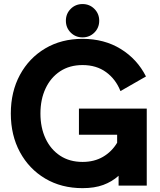

<svg xmlns="http://www.w3.org/2000/svg" viewBox="-20 -930 803 962"><path d="M375.5 -385.7H715.3V0H574.2V-49.3Q541 -19.5 497.3 -3.4Q453.6 12.7 393.6 12.7Q287.6 12.7 206.5 -35.4Q125.5 -83.5 79.8 -168Q34.2 -252.4 34.2 -361.3Q34.2 -470.2 79.8 -554.7Q125.5 -639.2 206.5 -687.3Q287.6 -735.4 393.6 -735.4Q502.4 -735.4 585 -684.6Q667.5 -633.8 711.4 -546.9L583.5 -473.6Q560.1 -533.2 511.5 -568.6Q462.9 -604 393.6 -604Q328.6 -604 281.2 -572.8Q233.9 -541.5 208.3 -486.8Q182.6 -432.1 182.6 -361.3Q182.6 -290.5 208.3 -235.8Q233.9 -181.2 281.2 -149.9Q328.6 -118.7 393.6 -118.7Q452.1 -118.7 496.1 -144.3Q540 -169.9 566.9 -214.8V-254.9H375.5ZM310.1 -826.2Q310.1 -861.3 334.2 -885.5Q358.4 -909.7 393.6 -909.7Q428.7 -909.7 452.9 -885.5Q477.1 -861.3 477.1 -826.2Q477.1 -791 452.9 -766.8Q428.7 -742.7 393.6 -742.7Q358.4 -742.7 334.2 -766.8Q310.1 -791 310.1 -826.2Z"/></svg>

Font: Giphurs
Style: Bold
Weight: 700
Version: Version 0.920; ttfautohint (v1.8.4.7-5d5b)